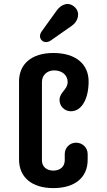

<svg xmlns="http://www.w3.org/2000/svg" viewBox="-20 -941 541 970"><path d="M321.8 -527.3C321.8 -486.8 280.8 -476.1 280.8 -436C280.8 -403.8 306.2 -378.9 338.4 -378.9C392.6 -378.9 427.7 -441.4 427.7 -529.3C427.7 -616.7 363.3 -673.3 249.5 -673.3C138.7 -673.3 76.2 -616.7 76.2 -529.8V-135.3C76.2 -45.9 140.1 9.3 249.5 9.3C360.4 9.3 422.9 -45.9 422.9 -133.8V-162.6C422.9 -194.8 397 -220.2 364.3 -220.2C332.5 -220.2 307.1 -194.8 307.1 -162.6V-130.9C307.1 -97.7 281.7 -79.1 249.5 -79.1C216.8 -79.1 191.9 -97.7 191.9 -130.9V-527.3C191.9 -559.6 216.8 -585.4 253.4 -585.4C294.9 -585.4 321.8 -559.6 321.8 -527.3ZM190.4 -782.2C180.2 -767.6 178.2 -750 190.9 -737.3C203.1 -724.6 222.2 -726.6 236.3 -736.3L343.8 -811.5C375.5 -833.5 386.7 -877.4 358.4 -904.3C327.1 -934.6 289.6 -919.4 267.1 -888.7Z"/></svg>

Font: Supermercado One
Style: Regular
Weight: 400
Designer: James Grieshaber
Foundry: James Grieshaber
Version: Version 1.002